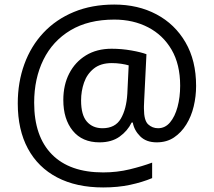

<svg xmlns="http://www.w3.org/2000/svg" viewBox="-20 -734 939 843"><path d="M841 -357Q841 -311 830.5 -267Q820 -223 798 -187.5Q776 -152 744 -130.5Q712 -109 668 -109Q622 -109 595.5 -135.5Q569 -162 563 -196H558Q540 -159 505 -134Q470 -109 417 -109Q341 -109 299.5 -160Q258 -211 258 -295Q258 -361 284 -411.5Q310 -462 357.5 -491Q405 -520 470 -520Q514 -520 556.5 -512.5Q599 -505 623 -496L613 -293Q612 -275 612 -267.5Q612 -260 612 -257Q612 -205 630.5 -188Q649 -171 674 -171Q705 -171 726.5 -196.5Q748 -222 759.5 -264.5Q771 -307 771 -358Q771 -451 733.5 -515.5Q696 -580 630.5 -614Q565 -648 482 -648Q368 -648 289.5 -601Q211 -554 170.5 -471.5Q130 -389 130 -283Q130 -135 208 -56Q286 23 433 23Q494 23 549.5 9.5Q605 -4 648 -20V48Q605 66 551.5 77.5Q498 89 433 89Q315 89 231 45Q147 1 102.5 -81.5Q58 -164 58 -280Q58 -373 87 -452.5Q116 -532 171 -590.5Q226 -649 304.5 -681.5Q383 -714 482 -714Q586 -714 667 -671Q748 -628 794.5 -548Q841 -468 841 -357ZM336 -293Q336 -229 361.5 -200Q387 -171 430 -171Q486 -171 510.5 -213Q535 -255 539 -322L545 -447Q532 -451 512 -454Q492 -457 471 -457Q422 -457 392 -433Q362 -409 349 -371.5Q336 -334 336 -293Z"/></svg>

Font: Noto Sans Living
Style: Regular
Weight: 400
Designer: Monotype Design Team
Foundry: Monotype Imaging Inc.
Version: Version 2.013; ttfautohint (v1.8.4.7-5d5b)